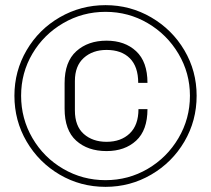

<svg xmlns="http://www.w3.org/2000/svg" viewBox="-20 -716 820 746"><path d="M744 -344Q744 -247 696.5 -166Q649 -85 567.5 -37.5Q486 10 390 10Q293 10 212 -37.5Q131 -85 83.5 -166Q36 -247 36 -344Q36 -440 83.5 -521Q131 -602 212.5 -649Q294 -696 390 -696Q486 -696 567.5 -648.5Q649 -601 696.5 -520.5Q744 -440 744 -344ZM62 -344Q62 -255 106 -179.5Q150 -104 225.5 -60Q301 -16 390 -16Q479 -16 554 -60Q629 -104 673.5 -179.5Q718 -255 718 -344Q718 -432 673.5 -507Q629 -582 554 -626Q479 -670 390 -670Q301 -670 225.5 -626Q150 -582 106 -507.5Q62 -433 62 -344ZM553 -394H517Q517 -457 484.5 -489.5Q452 -522 394 -522Q340 -522 305.5 -491Q271 -460 271 -401V-287Q271 -226 305.5 -195.5Q340 -165 394 -165Q450 -165 484 -197.5Q518 -230 518 -292H553Q553 -210 509 -169.5Q465 -129 394 -129Q321 -129 276 -169.5Q231 -210 231 -294V-393Q231 -476 276.5 -517Q322 -558 394 -558Q465 -558 509 -517Q553 -476 553 -394Z"/></svg>

Font: Chivo Thin
Style: Regular
Weight: 100
Designer: Hector Gatti
Foundry: Omnibus-Type
Version: Version 1.007